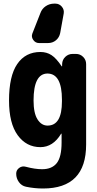

<svg xmlns="http://www.w3.org/2000/svg" viewBox="-20 -820 540 1070"><path d="M282.2 -799.8H288.1Q310.5 -799.8 324.7 -782.7Q338.9 -765.6 335 -744.1L315.4 -635.7Q310.5 -611.3 292 -595.7Q273.4 -580.1 248 -580.1H197.3Q177.7 -580.1 165.5 -597.2Q153.3 -614.3 160.2 -632.8L205.1 -747.1Q213.9 -771.5 234.9 -785.6Q255.9 -799.8 282.2 -799.8ZM325.2 -254.9V-264.6Q325.2 -409.2 245.1 -410.2Q167 -410.2 167 -259.8Q167 -189.5 189 -154.8Q210.9 -120.1 245.1 -120.1Q325.2 -120.1 325.2 -254.9ZM403.3 -519.5Q426.8 -519.5 443.4 -502.9Q460 -486.3 460 -462.9V-14.6Q460 230.5 219.7 230.5Q171.9 230.5 125 220.7Q100.6 215.8 85.4 194.8Q70.3 173.8 70.3 148.4V147.5Q70.3 127.9 86.9 115.7Q103.5 103.5 124 109.4Q174.8 123 214.8 123Q269.5 123 296.4 88.9Q323.2 54.7 323.2 -25.4V-74.2Q323.2 -75.2 322.3 -75.2Q320.3 -75.2 320.3 -74.2Q275.4 0 205.1 0Q127 0 78.6 -66.4Q30.3 -132.8 30.3 -259.8Q30.3 -396.5 76.2 -463.4Q122.1 -530.3 205.1 -530.3Q240.2 -530.3 267.1 -512.7Q293.9 -495.1 323.2 -451.2Q323.2 -450.2 325.2 -450.2Q326.2 -450.2 326.2 -451.2V-462.9Q327.1 -487.3 344.2 -503.4Q361.3 -519.5 384.8 -519.5Z"/></svg>

Font: Rounded Mgen+ 1m bold
Style: Bold
Weight: 700
Designer: [Source Han Sans]
Ryoko NISHIZUKA  (kana & ideographs); Paul D. Hunt (Latin, Greek & Cyrillic); Wenlong ZHANG  (bopomofo
Version: Version 1.059.20150602